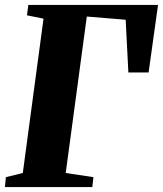

<svg xmlns="http://www.w3.org/2000/svg" viewBox="-22 -763 664 783"><path d="M-2 0 2 -40.5 71 -57.5 155.5 -687 88 -700.5 93.5 -743H622.5L584 -467.5H501.5L490.5 -682.5L332 -695.5L246 -57.5L359 -40.5L354.5 0Z"/></svg>

Font: Merriweather 60pt Black
Style: Italic
Weight: 900
Italic angle: -7.8°
Version: Version 2.101